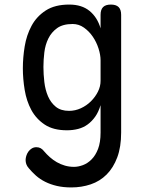

<svg xmlns="http://www.w3.org/2000/svg" viewBox="-20 -580 640 840"><path d="M420 -120Q411 -90 396.5 -69.5Q382 -49 363.5 -35.5Q345 -22 322 -16Q299 -10 273 -10Q213 -10 175.5 -35Q138 -60 117 -99Q96 -138 88 -186.5Q80 -235 80 -281Q80 -328 88 -377Q96 -426 118 -467Q140 -508 180 -534Q220 -560 283 -560Q338 -560 372 -532Q406 -504 420 -456V-515Q420 -538 431 -549Q442 -560 465 -560Q488 -560 499 -549Q510 -538 510 -515V0Q510 63 493 108.5Q476 154 446.5 183.5Q417 213 377 226.5Q337 240 292 240Q257 240 229 233.5Q201 227 178 215.5Q155 204 137.5 188.5Q120 173 106 156Q98 147 95 138Q92 129 92 120Q92 112 95 102Q98 92 104 83.5Q110 75 119 69.5Q128 64 139 64Q150 64 158 68.5Q166 73 173 82Q184 95 198 107.5Q212 120 228.5 129.5Q245 139 264 144.5Q283 150 304 150Q322 150 342.5 142.5Q363 135 380.5 117.5Q398 100 409 71.5Q420 43 420 0ZM282 -95Q309 -95 334 -106.5Q359 -118 378 -137Q397 -156 408.5 -179Q420 -202 420 -226V-316Q420 -340 411 -368Q402 -396 386 -419.5Q370 -443 347.5 -459Q325 -475 298 -475Q255 -475 230 -457Q205 -439 191.5 -411.5Q178 -384 174 -351Q170 -318 170 -287Q170 -255 174 -221Q178 -187 190 -159Q202 -131 224 -113Q246 -95 282 -95Z"/></svg>

Font: Maple Mono
Style: Regular
Weight: 400
Monospace: yes
Designer: subframe7536
Version: Version 7.300